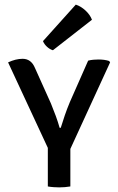

<svg xmlns="http://www.w3.org/2000/svg" viewBox="-20 -807 510 831"><path d="M361.5 -544.5Q372.5 -547.5 384.2 -548.5Q396 -549.5 406 -549.5Q433.5 -549.5 452.5 -543L456.5 -537L284.5 -162.5V0Q273 2 260.5 3Q248 4 236 4Q225.5 4 211.5 3Q197.5 2 187 0V-167L15 -537Q48 -552.5 78 -552.5Q115 -552.5 131.5 -512.5L200.5 -359Q212 -331 221.8 -304.2Q231.5 -277.5 238 -254H243Q251 -279.5 260.2 -307Q269.5 -334.5 282.5 -365.5ZM308 -787Q330 -780 350 -761.5Q370 -743 378 -721.5L209 -589.5Q195.5 -593.5 183.5 -604.5Q171.5 -615.5 166 -629Z"/></svg>

Font: Signika Negative SC
Style: Regular
Weight: 400
Designer: Anna Giedryś
Foundry: Anna Giedryś
Version: Version 2.000; ttfautohint (v1.8.3) -l 8 -r 50 -G 200 -x 9 -